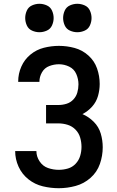

<svg xmlns="http://www.w3.org/2000/svg" viewBox="-20 -985 616 1013"><path d="M290 8Q335 8 379 -4Q423 -16 457.5 -46.5Q492 -77 507 -120Q522 -163 522 -208Q522 -245 511.5 -280.5Q501 -316 474.5 -342.5Q448 -369 415 -383Q444 -398 466 -422.5Q488 -447 497 -478.5Q506 -510 506 -542Q506 -584 492 -624Q478 -664 446 -692.5Q414 -721 373.5 -732Q333 -743 291 -743Q251 -743 211.5 -733Q172 -723 140.5 -697Q109 -671 92.5 -633.5Q76 -596 76 -555V-553H188V-554Q188 -580 201.5 -603.5Q215 -627 240 -636.5Q265 -646 291 -646Q319 -646 345 -633.5Q371 -621 382.5 -594.5Q394 -568 394 -540Q394 -518 388 -497Q382 -476 367 -460Q352 -444 331 -437.5Q310 -431 288 -431H223V-334H288Q313 -334 337 -326.5Q361 -319 378.5 -301Q396 -283 403 -259Q410 -235 410 -210Q410 -186 403 -162.5Q396 -139 379 -121Q362 -103 338.5 -96Q315 -89 290 -89Q261 -89 233.5 -98.5Q206 -108 189 -133.5Q172 -159 172 -188Q172 -188 172 -188Q172 -188 172 -188H60Q60 -145 78 -105.5Q96 -66 130 -39Q164 -12 206 -2Q248 8 290 8ZM388 -815Q408 -815 427 -823.5Q446 -832 454.5 -851Q463 -870 463 -890Q463 -910 454.5 -929Q446 -948 427 -956.5Q408 -965 388 -965Q368 -965 349 -956.5Q330 -948 321.5 -929Q313 -910 313 -890Q313 -870 321.5 -851Q330 -832 349 -823.5Q368 -815 388 -815ZM188 -815Q208 -815 227 -823.5Q246 -832 254.5 -851Q263 -870 263 -890Q263 -910 254.5 -929Q246 -948 227 -956.5Q208 -965 188 -965Q168 -965 149 -956.5Q130 -948 121.5 -929Q113 -910 113 -890Q113 -870 121.5 -851Q130 -832 149 -823.5Q168 -815 188 -815Z"/></svg>

Font: Iosevka Sparkle Semibold
Style: Regular
Weight: 600
Designer: Belleve Invis
Foundry: Belleve Invis
Version: Version 4.5.0; ttfautohint (v1.8.3)